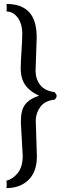

<svg xmlns="http://www.w3.org/2000/svg" viewBox="-20 -733 317 973"><path d="M95.2 58.1 85.9 -107.9V-121.1Q85.9 -177.2 108.9 -205.3Q131.8 -233.4 178.2 -248Q132.3 -268.6 108.6 -301.3Q85 -334 85 -387.2Q85 -415.5 88.9 -473.9Q92.8 -532.2 92.8 -561Q92.8 -612.8 69.6 -643.8Q46.4 -674.8 13.2 -674.8Q13.2 -676.3 13.7 -682.6Q14.2 -689 14.2 -692.9Q14.2 -696.3 13.7 -703.6Q13.2 -710.9 13.2 -712.9Q88.9 -712.9 127.4 -671.9Q166 -630.9 166 -543Q165 -516.6 163.1 -458Q161.1 -399.4 160.2 -373Q161.1 -330.1 184.6 -301.3Q208 -272.5 256.8 -266.1Q267.1 -253.9 267.1 -247.1Q267.1 -238.3 256.8 -228Q209 -223.1 185.8 -193.1Q162.6 -163.1 161.1 -124Q162.1 -94.7 164.1 -32Q166 30.8 167 60.1Q166.5 138.2 124 179.2Q81.5 220.2 12.2 220.2Q14.2 212.4 14.2 202.1Q14.2 192.9 12.2 183.1Q45.4 174.3 70.1 143.8Q94.7 113.3 95.2 58.1Z"/></svg>

Font: Linear Smooth Low Contrast
Style: Regular
Weight: 500
Designer: Philipp H. Poll, Flanker
Foundry: Philipp H. Poll, reworked by Flanker
Version: Version 1.010 | FøM Fix